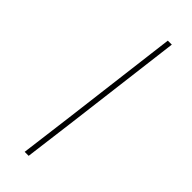

<svg xmlns="http://www.w3.org/2000/svg" viewBox="-218 -659 680 680"><g transform="rotate(45 122.5 -318.5)"><path d="M183 -637 128 -195 103 0H83L108 -195L163 -637Z"/></g></svg>

Font: Alegreya Sans Thin
Style: Italic
Weight: 100
Italic angle: -7°
Designer: Juan Pablo del Peral
Foundry: Huerta Tipografica
Version: Version 2.007